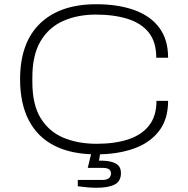

<svg xmlns="http://www.w3.org/2000/svg" viewBox="-20 -718 887 908"><path d="M436 12Q319 12 238.5 -28.5Q158 -69 116.5 -148.5Q75 -228 75 -343Q75 -516 169.5 -607Q264 -698 435 -698Q537 -698 613.5 -671Q690 -644 732.5 -588Q775 -532 775 -445H719Q719 -519 684 -563.5Q649 -608 584.5 -628.5Q520 -649 433 -649Q347 -649 279 -619Q211 -589 172 -523.5Q133 -458 133 -352V-330Q133 -223 172.5 -159Q212 -95 280.5 -66.5Q349 -38 437 -38Q524 -38 587 -59Q650 -80 685 -124.5Q720 -169 720 -241H775Q775 -153 731 -97Q687 -41 610.5 -14.5Q534 12 436 12ZM438 170Q416 170 393 168Q370 166 348 163V133H465Q485 133 495 124.5Q505 116 505 102Q505 90 496 83Q487 76 465 76H395L416 -11H457L448 42Q478 41 501.5 46Q525 51 538.5 63.5Q552 76 552 101Q552 121 543.5 135Q535 149 519.5 156Q504 163 483.5 166.5Q463 170 438 170Z"/></svg>

Font: Archivo SemiExpanded Thin
Style: Regular
Weight: 250
Width: 6
Designer: Hector Gatti
Foundry: Omnibus-Type
Version: Version 2.001